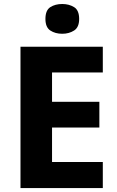

<svg xmlns="http://www.w3.org/2000/svg" viewBox="-20 -950 591 970"><path d="M499.4 0H83.5V-714H499.4V-583.8H242.9V-435.6H482V-305.7H242.9V-131.6H499.4ZM294.5 -929.8Q328.7 -929.8 354.3 -914Q379.9 -898.1 379.9 -854.3Q379.9 -812.1 354.3 -795.8Q328.7 -779.4 294.5 -779.4Q259.1 -779.4 234.3 -795.8Q209.5 -812.1 209.5 -854.3Q209.5 -898.1 234.3 -914Q259.1 -929.8 294.5 -929.8Z"/></svg>

Font: Noto Sans Oriya
Style: Regular
Weight: 400
Designer: Amélie Bonet and Sol Matas
Foundry: Google LLC
Version: Version 2.006